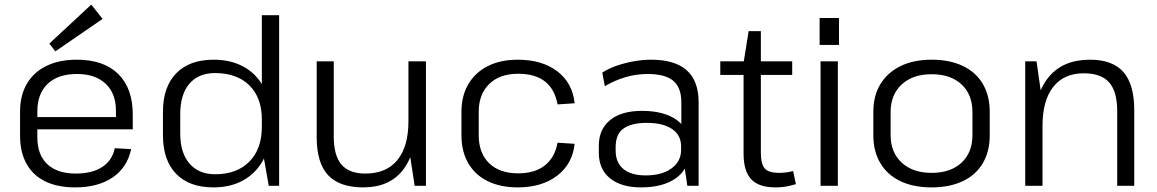

<svg xmlns="http://www.w3.org/2000/svg" viewBox="-20 -806 5019 833"><path d="M306 7Q230 7 176.5 -19Q123 -45 95 -95.5Q67 -146 67 -218V-322Q67 -392 96.5 -442.5Q126 -493 181.5 -520Q237 -547 313 -547Q430 -547 493 -485Q556 -423 556 -309V-245H142V-211Q142 -134 185.5 -93.5Q229 -53 308 -53Q380 -53 423.5 -81.5Q467 -110 478 -163L549 -159Q532 -79 468.5 -36Q405 7 306 7ZM142 -298H483V-326Q483 -401 438 -443Q393 -485 314 -485Q232 -485 187 -442.5Q142 -400 142 -322ZM425 -724 220 -583 194 -617 376 -786Z M906 7Q801 7 744 -52Q687 -111 687 -219V-321Q687 -429 744.5 -488Q802 -547 907 -547Q981 -547 1036 -517Q1086 -490 1116 -441V-740H1191V0H1146L1125 -119Q1123 -115 1122 -112Q1091 -55 1036 -24Q981 7 906 7ZM913 -50Q1008 -50 1062 -105Q1116 -160 1116 -255V-288Q1116 -382 1062 -435.5Q1008 -489 913 -489Q841 -489 801.5 -442.5Q762 -396 762 -311V-226Q762 -143 802 -96.5Q842 -50 913 -50Z M1428 -214Q1428 -131 1461.5 -92Q1495 -53 1565 -53Q1656 -53 1704 -111.5Q1752 -170 1752 -280V-540H1828V0H1779L1760 -124Q1747 -93 1728 -68Q1669 7 1556 7Q1453 7 1403.5 -46Q1354 -99 1354 -211V-540H1428Z M2226 7Q2151 7 2096 -20Q2041 -47 2011.5 -98Q1982 -149 1982 -219V-321Q1982 -390 2012 -441Q2042 -492 2097 -519.5Q2152 -547 2226 -547Q2332 -547 2398 -496.5Q2464 -446 2473 -358L2399 -353Q2387 -419 2344.5 -452.5Q2302 -486 2228 -486Q2148 -486 2102.5 -441.5Q2057 -397 2057 -321V-219Q2057 -142 2102 -98Q2147 -54 2228 -54Q2300 -54 2343.5 -88Q2387 -122 2399 -187L2473 -182Q2464 -95 2397.5 -44Q2331 7 2226 7Z M2761 7Q2675 7 2626.5 -32.5Q2578 -72 2578 -143V-174Q2578 -245 2627 -285Q2676 -325 2765 -325Q2859 -325 2914 -287Q2926 -278 2936 -268V-362Q2936 -426 2901 -455.5Q2866 -485 2789 -485Q2740 -485 2693 -471Q2646 -457 2604 -432L2593 -491Q2619 -508 2654.5 -520.5Q2690 -533 2729.5 -540Q2769 -547 2805 -547Q2908 -547 2959.5 -501Q3011 -455 3011 -362V0H2962L2951 -74Q2937 -51 2914 -34Q2858 7 2761 7ZM2781 -45Q2852 -45 2893.5 -75.5Q2935 -106 2935 -156V-171Q2935 -220 2895.5 -246.5Q2856 -273 2786 -273Q2721 -273 2686 -249Q2651 -225 2651 -167V-153Q2651 -100 2685 -72.5Q2719 -45 2781 -45Z M3344 7Q3272 7 3239 -28.5Q3206 -64 3206 -140V-481H3105V-540H3207L3228 -671H3281V-540H3417V-481H3281V-145Q3281 -94 3298 -75Q3315 -56 3361 -56Q3376 -56 3391 -58Q3406 -60 3421 -64L3433 -7Q3419 -3 3404.5 0.5Q3390 4 3374.5 5.5Q3359 7 3344 7Z M3615 -540V0H3540V-540ZM3620 -728V-611H3536V-728Z M4022 7Q3943 7 3886.5 -20Q3830 -47 3799.5 -98Q3769 -149 3769 -219V-321Q3769 -391 3800 -441.5Q3831 -492 3887.5 -519.5Q3944 -547 4022 -547Q4100 -547 4157 -520Q4214 -493 4244 -442Q4274 -391 4274 -321V-219Q4274 -149 4244 -98Q4214 -47 4157 -20Q4100 7 4022 7ZM4022 -56Q4104 -56 4151.5 -100Q4199 -144 4199 -220V-320Q4199 -396 4151.5 -440Q4104 -484 4022 -484Q3940 -484 3892 -439.5Q3844 -395 3844 -320V-220Q3844 -145 3892 -100.5Q3940 -56 4022 -56Z M4827 -324Q4827 -409 4792 -448.5Q4757 -488 4682 -488Q4596 -488 4549.5 -429Q4503 -370 4503 -260V0H4428V-540H4477L4495 -414Q4509 -447 4531 -473Q4593 -547 4709 -547Q4807 -547 4854 -493.5Q4901 -440 4901 -328V0H4827Z"/></svg>

Font: Pathway Extreme 8pt Thin 12pt Light
Style: Regular
Weight: 300
Version: Version 1.001;gftools[0.9.26]